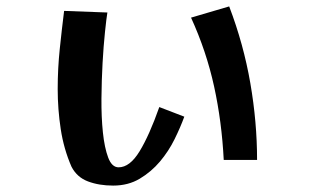

<svg xmlns="http://www.w3.org/2000/svg" viewBox="-20 -519 982 599"><path d="M678 -20Q672 -139 648 -249Q624 -359 576 -464L695 -499Q740 -381 761 -259.5Q782 -138 782 -20ZM350 3Q385 3 415.5 -47Q446 -97 477 -185L555 -155Q543 -122 524.5 -84.5Q506 -47 479 -15Q452 17 416 38.5Q380 60 333 60Q289 60 254.5 47Q220 34 203 1Q179 -54 169.5 -116Q160 -178 160 -241.5Q160 -305 166.5 -367Q173 -429 180 -485L315 -480Q312 -462 307.5 -419Q303 -376 300 -322.5Q297 -269 296.5 -211.5Q296 -154 301 -106Q306 -58 317.5 -27.5Q329 3 350 3Z"/></svg>

Font: Cafe24 ClassicType
Style: Regular
Weight: 400
Designer: Cafe24 thkim, hmlim, mnelim & 4IR
Foundry: Cafe24
Version: Version 1.000